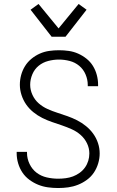

<svg xmlns="http://www.w3.org/2000/svg" viewBox="-20 -935 590 967"><path d="M273 12Q247 12 221.5 8.5Q196 5 172.5 -4.5Q149 -14 128 -29.5Q107 -45 93 -66Q79 -87 71.5 -112Q64 -137 64 -163V-170H116V-165Q116 -136 129 -109Q142 -82 164.5 -65Q187 -48 215.5 -41.5Q244 -35 273 -35Q292 -35 311 -37.5Q330 -40 347.5 -46.5Q365 -53 381 -64.5Q397 -76 408 -91.5Q419 -107 424.5 -125Q430 -143 430 -162Q430 -189 418 -213.5Q406 -238 386 -255.5Q366 -273 341.5 -284Q317 -295 292 -303.5Q267 -312 242 -320.5Q217 -329 193 -341Q169 -353 148 -370Q127 -387 112 -408.5Q97 -430 88.5 -456Q80 -482 80 -508Q80 -533 86.5 -557Q93 -581 106 -602Q119 -623 138.5 -639Q158 -655 180.5 -665Q203 -675 227.5 -678.5Q252 -682 277 -682Q302 -682 326.5 -678.5Q351 -675 373.5 -665Q396 -655 415.5 -639.5Q435 -624 448 -603Q461 -582 467.5 -557.5Q474 -533 474 -509V-501H422V-507Q422 -534 411 -560Q400 -586 379 -603.5Q358 -621 331 -628Q304 -635 277 -635Q250 -635 223 -628Q196 -621 175 -604Q154 -587 143 -561Q132 -535 132 -508Q132 -482 143.5 -457Q155 -432 175 -414.5Q195 -397 219.5 -386Q244 -375 269 -367Q294 -359 319.5 -350Q345 -341 368.5 -329Q392 -317 413 -300Q434 -283 449.5 -261.5Q465 -240 473.5 -214.5Q482 -189 482 -162Q482 -137 474.5 -112Q467 -87 453 -66Q439 -45 418 -29.5Q397 -14 373 -4.5Q349 5 324 8.5Q299 12 273 12ZM240 -750 134 -886 174 -915 275 -792 376 -915 416 -886 310 -750Z"/></svg>

Font: Lode Dark
Style: Regular
Weight: 400
Monospace: yes
Designer: Belleve Invis
Foundry: Belleve Invis
Version: Version 29.2.0; ttfautohint (v1.8.3)